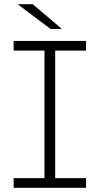

<svg xmlns="http://www.w3.org/2000/svg" viewBox="-20 -895 475 915"><path d="M243 -654H390V-700H45V-654H192V-46H45V0H390V-46H243ZM64 -875 221 -757H275L136 -875Z"/></svg>

Font: Montserrat Custom ExtraLight
Style: Regular
Weight: 300
Designer: Julieta Ulanovsky
Foundry: Julieta Ulanovsky
Version: Version 7.200